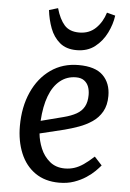

<svg xmlns="http://www.w3.org/2000/svg" viewBox="-55 -809 587 864"><g transform="rotate(5 238.5 -377.0)"><path d="M287 -521Q362 -521 397 -486.5Q432 -452 432 -394Q432 -352 415.5 -323Q399 -294 371.5 -275.5Q344 -257 312 -245.5Q280 -234 249 -226L138 -199Q141 -166 155 -132Q169 -98 196.5 -75Q224 -52 265 -52Q287 -52 307.5 -58.5Q328 -65 349 -79.5Q370 -94 395 -117L429 -80Q420 -69 404.5 -53.5Q389 -38 365.5 -22.5Q342 -7 312 3.5Q282 14 245 14Q181 14 136.5 -17Q92 -48 69.5 -102.5Q47 -157 47 -225Q47 -311 77 -378Q107 -445 161 -483Q215 -521 287 -521ZM343 -391Q343 -411 337 -427.5Q331 -444 317 -454.5Q303 -465 280 -465Q239 -465 208 -440Q177 -415 159.5 -368.5Q142 -322 138 -256L239 -282Q274 -291 297 -304Q320 -317 331.5 -338Q343 -359 343 -391ZM271 -587Q224 -587 195 -611.5Q166 -636 151.5 -674.5Q137 -713 132 -756L172 -768Q186 -719 209 -693Q232 -667 276 -667Q321 -667 350.5 -695.5Q380 -724 393 -767L431 -757Q426 -718 406.5 -678.5Q387 -639 353.5 -613Q320 -587 271 -587Z"/></g></svg>

Font: Literata
Style: Italic
Weight: 400
Italic angle: -2°
Designer: Latin by Veronika Burian and Jose Scaglione. Greek by Irene Vlachou. Cyrillic by Vera Evstafieva
Foundry: TypeTogether
Version: Version 3.103;gftools[0.9.29]